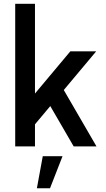

<svg xmlns="http://www.w3.org/2000/svg" viewBox="-20 -770 560 1010"><path d="M487.5 0H367.5L244.5 -212L164 -116V0H60V-750H164V-278L350 -500H486L315.5 -296.5ZM174 220.5 205 51.5H309L243 220.5Z"/></svg>

Font: Urbanist SemiBold
Style: Regular
Weight: 600
Designer: Corey Hu
Foundry: Corey Hu
Version: Version 1.321; ttfautohint (v1.8.4.7-5d5b)